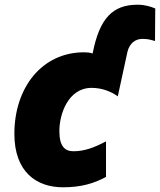

<svg xmlns="http://www.w3.org/2000/svg" viewBox="-20 -785 679 815"><path d="M247 10C324 10 378 -6 430 -34V-185C381 -159 339 -143 292 -143C255 -143 232 -164 232 -229C232 -300 269 -412 369 -412C412 -412 451 -397 480 -376L521 -565C530 -602 555 -620 585 -620C612 -620 625 -614 638 -611L639 -749C620 -757 595 -765 564 -765C458 -765 403 -707 374 -562L373 -558C361 -562 349 -563 337 -563C157 -563 41 -412 41 -217C41 -55 135 10 247 10Z"/></svg>

Font: Noto Sans UI Black
Style: Italic
Weight: 900
Italic angle: -372°
Designer: Monotype Design Team
Foundry: Monotype Imaging Inc.
Version: Version 1.901